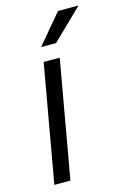

<svg xmlns="http://www.w3.org/2000/svg" viewBox="-113 -777 548 831"><g transform="rotate(-15 161.5 -361.5)"><path d="M24 0 117 -526H189L96 0ZM123 -591 234 -723H323V-720L190 -591Z"/></g></svg>

Font: Archivo SemiBold Light
Style: Italic
Weight: 300
Italic angle: -10°
Version: Version 2.001